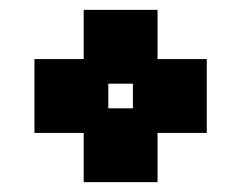

<svg xmlns="http://www.w3.org/2000/svg" viewBox="-20 -720 490 390"><path d="M300 -700H150V-600H50V-450H150V-350H300V-450H400V-600H300ZM200 -500V-550H250V-500Z"/></svg>

Font: LS-VG5000 Bold
Style: Regular
Weight: 400
Designer: Justin Bihan, 2021
Foundry: Justin Bihan, 2021
Version: Version 1.000;Glyphs 3.1.2 (3151)